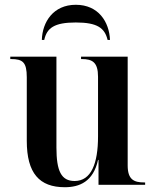

<svg xmlns="http://www.w3.org/2000/svg" viewBox="-20 -773 650 803"><path d="M155 -606H165C176 -656 207 -679 297 -679C387 -679 418 -656 430 -606H440C437 -681 392 -753 297 -753C203 -753 157 -681 155 -606ZM251 10C312 10 370 -13 390 -104H392V0H587V-10H583C540 -10 514 -22 514 -81V-536H319V-526H322C366 -526 390 -513 390 -452V-203C390 -88 361 -16 292 -16C236 -16 216 -58 216 -156V-536H23V-526H26C75 -526 92 -513 92 -450V-184C92 -48 145 10 251 10Z"/></svg>

Font: Noto Serif Display SemiCondensed SemiBold
Style: Regular
Weight: 600
Width: 4
Designer: Monotype Design Team
Foundry: Monotype Imaging Inc.
Version: Version 2.009